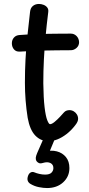

<svg xmlns="http://www.w3.org/2000/svg" viewBox="-20 -706 448 971"><path d="M132 -646Q134 -666 146.5 -676Q159 -686 177 -686Q189 -686 200.5 -681.5Q212 -677 219 -668Q226 -659 224 -645Q216 -581 210.5 -522Q205 -463 202 -405Q199 -347 199 -285Q200 -209 205.5 -163.5Q211 -118 219 -98Q227 -78 233 -78Q242 -78 256 -89.5Q270 -101 283.5 -115.5Q297 -130 303 -137Q309 -144 316.5 -146.5Q324 -149 331 -149Q343 -149 353 -143Q363 -137 369 -127Q375 -117 375 -105Q375 -98 371.5 -90Q368 -82 360 -72Q340 -46 316.5 -28Q293 -10 270 -1Q247 8 225 8Q186 8 158.5 -20.5Q131 -49 120 -110Q113 -154 109.5 -198.5Q106 -243 106 -288Q106 -349 109 -405Q112 -461 118 -519.5Q124 -578 132 -646ZM80 -445Q61 -444 50.5 -456.5Q40 -469 40 -487Q40 -504 50.5 -516Q61 -528 80 -529Q106 -531 134.5 -532.5Q163 -534 194 -534.5Q225 -535 261 -535.5Q297 -536 338 -536Q355 -536 367 -524Q379 -512 380 -493Q380 -475 367 -463.5Q354 -452 338 -452Q296 -452 266 -451.5Q236 -451 209 -450.5Q182 -450 152 -448.5Q122 -447 80 -445ZM218 245Q200 245 177 240.5Q154 236 134 224Q124 218 120.5 208.5Q117 199 121 186Q125 172 134.5 166.5Q144 161 155 166Q164 170 179 173.5Q194 177 208 177Q231 177 240.5 167Q250 157 250 144Q250 126 235 118.5Q220 111 197 118Q184 122 176.5 118.5Q169 115 164 108Q160 100 161 91Q162 82 168 68L200 -5H258L226 72L204 61Q239 52 267.5 59.5Q296 67 313.5 88.5Q331 110 331 144Q331 187 299.5 216Q268 245 218 245Z"/></svg>

Font: Playpen Sans
Style: Regular
Weight: 400
Designer: Laura Meseguer, Veronika Burian, José Scaglione, Kostas Bartsokas, Vera Evstafieva, Tom Grace, Yorlmar Campos
Foundry: TypeTogether
Version: Version 2.000